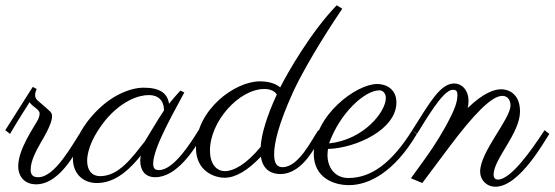

<svg xmlns="http://www.w3.org/2000/svg" viewBox="-20 -675 2100 727"><path d="M290 -182C254 -128 189 -4 125 -4C112 -4 96 -7 96 -32C96 -65 116 -103 135 -136C168 -191 177 -219 177 -234C177 -250 175 -249 122 -295C115 -301 113 -309 113 -315C113 -325 117 -334 119 -338L104 -346L0 -182L18 -168C50 -223 92 -288 92 -288C104 -269 130 -262 130 -245C130 -239 128 -232 125 -224C108 -192 49 -110 49 -46C49 0 80 23 116 23C216 23 279 -125 308 -168Z M663 -332C647 -315 633 -298 620 -282C614 -323 584 -343 524 -343C471 -343 385 -311 312 -216C270 -161 256 -112 256 -75C256 -15 297 18 346 18C394 18 448 -4 513 -86C512 -81 511 -69 511 -67C511 -30 529 -4 568 -4C648 -4 716 -106 749 -168L732 -182C705 -139 639 -31 582 -31C569 -31 560 -35 560 -56C560 -119 652 -274 678 -325ZM528 -139C481 -80 431 -8 359 -8C328 -8 310 -30 310 -66C310 -110 336 -167 380 -221C440 -292 503 -315 543 -315C599 -315 601 -269 601 -257C582 -229 545 -167 528 -139Z M1255 -655C1157 -554 1068 -398 1041 -344C1029 -354 1006 -367 964 -367C869 -367 722 -259 722 -115C722 -28 790 -2 831 -2C872 -2 919 -30 968 -82C975 -29 1012 -16 1041 -16C1131 -16 1180 -134 1202 -168L1185 -182C1159 -143 1110 -42 1050 -42C1030 -42 1018 -54 1018 -91C1018 -131 1033 -202 1090 -327C1146 -448 1254 -610 1276 -642ZM967 -119C912 -52 864 -27 832 -27C798 -27 775 -56 775 -105C775 -215 885 -338 981 -338C1002 -338 1020 -331 1028 -317C989 -232 970 -167 967 -119Z M1222 -111C1327 -114 1481 -184 1481 -287C1481 -338 1442 -357 1408 -357C1330 -357 1168 -239 1168 -93C1168 -1 1245 26 1301 26C1378 26 1473 -24 1558 -167L1541 -182C1463 -57 1385 -1 1299 -1C1248 -1 1220 -41 1220 -88C1220 -96 1221 -104 1222 -111ZM1226 -132C1266 -245 1360 -333 1417 -333C1430 -333 1441 -321 1441 -304C1441 -252 1358 -146 1226 -132Z M1949 -253C1949 -322 1903 -337 1878 -337C1850 -337 1809 -322 1751 -266C1753 -275 1754 -284 1754 -292C1754 -335 1728 -359 1700 -359C1647 -359 1607 -286 1541 -182L1559 -168C1586 -210 1656 -335 1694 -335C1706 -335 1712 -332 1712 -314C1712 -298 1707 -273 1687 -234C1662 -183 1625 -123 1593 -79L1536 0L1579 18C1610 -23 1680 -117 1680 -117C1773 -241 1841 -312 1882 -312C1902 -312 1913 -296 1913 -276C1913 -224 1798 -101 1798 -25C1798 6 1822 32 1856 32C1948 32 2044 -145 2060 -168L2042 -182C1991 -104 1914 5 1865 5C1857 5 1849 0 1849 -14C1849 -73 1949 -170 1949 -253Z"/></svg>

Font: Parisienne
Style: Regular
Weight: 400
Designer: Astigmatic (AOETI)
Foundry: Astigmatic (AOETI)
Version: Version 1.000